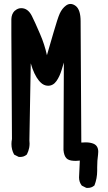

<svg xmlns="http://www.w3.org/2000/svg" viewBox="-20 -798 540 957"><path d="M464.4 35.6V53.2Q464.4 91.3 450.7 126.5L449.7 127Q436.5 138.7 417 138.7Q414.1 138.7 409.7 138.2L388.2 127.4L387.2 126.5Q374 109.4 374 86.4Q374 85.4 377.9 2.4Q365.2 3.9 357.7 3.9Q350.1 3.9 345.7 3.4Q322.3 2 311.5 -8.8Q298.8 -21.5 296.4 -50.8L298.3 -486.3Q292.5 -468.3 287.6 -450.7Q277.3 -416.5 261.7 -394.5Q245.1 -370.6 219.7 -370.6Q198.2 -370.6 180.7 -388.7L174.8 -395Q149.4 -425.8 133.3 -482.4L126.5 -98.6Q127.4 -91.3 127.4 -81.8Q127.4 -72.3 125.5 -61.5Q122.1 -43.9 113.8 -27.8L112.8 -27.3Q99.6 -15.6 80.1 -15.6Q77.1 -15.6 72.8 -16.1L50.8 -27.3L49.8 -28.8Q37.1 -52.2 37.1 -80.1Q37.1 -92.3 39.6 -105Q36.6 -563 36.6 -630.6Q36.6 -698.2 36.6 -703.1Q37.6 -728 52.2 -743.2L56.2 -746.1Q69.3 -757.3 85.9 -757.3Q119.1 -757.3 138.7 -718.8Q153.3 -689.9 179.7 -628.4Q202.1 -577.1 213.9 -522.9Q230 -577.1 246.6 -635.3Q267.6 -708 277.8 -730.5Q289.6 -756.3 309.1 -770.5Q319.8 -778.3 331.5 -778.3Q344.7 -778.3 358.4 -767.6Q381.8 -748 381.8 -692.4Q381.8 -691.4 381.8 -689.9L385.3 -87.4Q396.5 -88.4 406.7 -88.4Q430.7 -88.4 447.3 -81.1Q469.7 -70.8 469.7 -41.5Q469.7 -35.2 468.8 -27.8Q464.4 2.4 464.4 35.6Z"/></svg>

Font: Bakudai
Style: Medium
Weight: 500
Version: Version 1.48